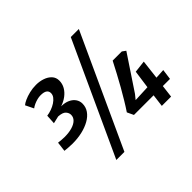

<svg xmlns="http://www.w3.org/2000/svg" viewBox="-206 -1254 1610 1610"><g transform="rotate(-45 599.0 -448.5)"><path d="M178.5 -305Q154.5 -305 131.5 -307Q108.5 -309 87 -311L97.5 -397Q116.5 -395 135.2 -393.2Q154 -391.5 170 -391.5Q220 -391.5 258.5 -402.5Q297 -413.5 318.8 -434.5Q340.5 -455.5 340.5 -485Q340.5 -508.5 322.2 -528.8Q304 -549 253.5 -552L188.5 -537L193.5 -621Q220.5 -624.5 248.2 -634.5Q276 -644.5 299 -659.5Q322 -674.5 336 -693Q350 -711.5 350 -733Q350 -756.5 332 -769.2Q314 -782 274.5 -782Q256 -782 235.2 -776.8Q214.5 -771.5 194.8 -762.8Q175 -754 159 -742L123.5 -814.5Q136.5 -826.5 164.8 -839.5Q193 -852.5 231 -861.8Q269 -871 310 -871Q352 -871 389.2 -858.2Q426.5 -845.5 450 -820.2Q473.5 -795 473.5 -757.5Q473.5 -720 455 -688Q436.5 -656 404.5 -632Q372.5 -608 331.5 -594.5Q377 -594 409 -579Q441 -564 457.8 -539Q474.5 -514 474.5 -484.5Q474.5 -442.5 451.2 -409.2Q428 -376 386.8 -352.8Q345.5 -329.5 292 -317.2Q238.5 -305 178.5 -305ZM799.5 -948H895L436.5 51H340.5ZM931 0 945 -111.5H712L685 -169Q711 -207.5 739 -254Q767 -300.5 796.2 -351.5Q825.5 -402.5 853.5 -455.8Q881.5 -509 908 -560H1016.5L1047.5 -537.5L842.5 -229.5L810 -189.5L956.5 -196L979 -357L1086.5 -369.5L1066.5 -199L1152 -204L1139.5 -111.5H1054.5L1041 0Z"/></g></svg>

Font: Merriweather Sans Medium
Style: Italic
Weight: 500
Italic angle: -7.5°
Designer: Eben Sorkin
Foundry: Eben Sorkin
Version: Version 2.001